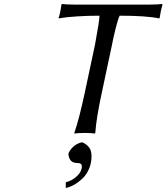

<svg xmlns="http://www.w3.org/2000/svg" viewBox="-20 -671 840 969"><path d="M312 277.8V249Q345.7 240.2 369.4 217Q393.1 193.8 393.1 168Q393.1 151.9 372.1 151.9Q349.1 151.9 337.9 140.1Q326.7 128.4 325.2 104Q334 83 352.5 67.1Q371.1 51.3 395 46.9Q417 56.6 429.4 72.8Q441.9 88.9 441.9 117.2Q441.9 151.9 429.2 181.4Q416.5 210.9 396.2 230Q376 249 354.5 261.2Q333 273.4 312 277.8ZM481.9 -591.8Q422.4 -591.8 371.1 -588.4Q319.8 -585 298.3 -581.5L276.9 -578.1L275.9 -582Q283.2 -598.1 290 -647.9L293 -650.9Q315.9 -647.9 352.1 -647.9H737.8Q773.4 -647.9 798.8 -650.9L799.8 -647.9Q790 -612.3 786.1 -582L783.2 -578.1Q717.3 -591.8 584 -591.8Q575.7 -576.2 562.7 -523.9Q549.8 -471.7 545.9 -448.2L493.2 -200.2Q465.8 -73.2 460.9 0L458 2.9Q439.9 0 408.2 0Q374 0 356 2.9L355 0Q378.9 -68.4 407.2 -200.2L460 -448.2Q481.9 -568.8 481.9 -587.9Z"/></svg>

Font: Linear Smooth
Style: Italic
Weight: 400
Designer: Philipp H. Poll, Flanker
Foundry: Philipp H. Poll, reworked by Flanker
Version: Version 1.061 | FøM Fix